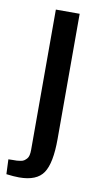

<svg xmlns="http://www.w3.org/2000/svg" viewBox="-90 -577 423 764"><g transform="rotate(10 121.0 -194.5)"><path d="M168.5 -535.6V-29.8Q168.5 67.9 141.8 107.7Q115.2 147.5 43.9 147.5Q22.5 147.5 -7.8 143.6L-10.3 84Q-4.4 83.5 6.6 83.5Q17.6 83.5 23.7 83.3Q29.8 83 38.6 81.5Q47.4 80.1 52.5 76.7Q57.6 73.2 62.7 67.9Q67.9 62.5 70.1 53.2Q72.3 43.9 72.3 31.2V-535.6Z"/></g></svg>

Font: Coda
Style: Regular
Weight: 400
Designer: vernon adams
Foundry: vernon adams
Version: Version 2.001; ttfautohint (v0.8) -r 50 -G 200 -x